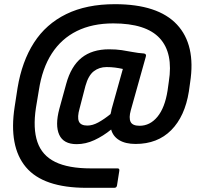

<svg xmlns="http://www.w3.org/2000/svg" viewBox="-20 -714 957 919"><path d="M394 185Q187 185 104 86Q21 -13 50 -202L64 -293Q85 -420 142.5 -509.5Q200 -599 297 -646.5Q394 -694 530 -694Q736 -694 827 -596.5Q918 -499 890 -319L884 -276Q865 -157 799.5 -91Q734 -25 629 -25Q581 -25 551 -43Q521 -61 512 -94Q474 -63 432 -43.5Q390 -24 347 -24Q284 -24 263.5 -69Q243 -114 264 -193L297 -313Q320 -397 370.5 -437.5Q421 -478 502 -478Q536 -478 562.5 -474Q589 -470 615 -465Q641 -460 669 -458Q682 -456 678 -443L606 -186Q596 -150 605 -131Q614 -112 648 -112Q698 -112 733.5 -155Q769 -198 782 -280L788 -323Q810 -460 744.5 -531Q679 -602 522 -602Q422 -602 348 -565.5Q274 -529 228 -458Q182 -387 166 -282L152 -198Q137 -99 159 -34.5Q181 30 244 61Q307 92 415 92H543Q553 92 551 104L540 174Q538 185 527 185ZM398 -113Q423 -113 450.5 -128Q478 -143 509 -168Q511 -174 512 -180Q513 -186 514 -191L568 -384Q550 -388 531 -390.5Q512 -393 490 -393Q455 -393 429 -373Q403 -353 389 -303L361 -195Q349 -153 357.5 -133Q366 -113 398 -113Z"/></svg>

Font: Sofia Sans Semi Condensed
Style: Bold Italic
Weight: 700
Italic angle: -9°
Version: Version 4.100